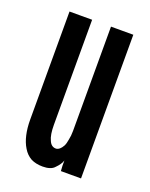

<svg xmlns="http://www.w3.org/2000/svg" viewBox="-96 -508 446 569"><g transform="rotate(20 126.5 -223.5)"><path d="M226.6 0Q226.6 0 226.6 -58.6Q226.6 -117.2 226.6 -192.4Q226.6 -252.9 226.6 -312.5Q226.6 -371.1 226.6 -409.2Q226.6 -429.7 226.6 -441.4Q226.6 -453.1 226.6 -453.1Q226.6 -453.1 191.4 -453.1Q156.2 -453.1 156.2 -453.1Q156.2 -453.1 156.2 -410.2Q156.2 -368.2 156.2 -313.5Q156.2 -290 156.2 -265.6Q156.2 -242.2 156.2 -219.7Q156.2 -179.7 156.2 -151.4Q156.2 -124 156.2 -124Q156.2 -124 156.2 -124Q156.2 -124 156.2 -124Q156.2 -108.4 153.3 -95.7Q151.4 -83 147.5 -75.2Q142.6 -66.4 137.7 -62.5Q131.8 -57.6 126 -57.6Q126 -57.6 126 -57.6Q126 -57.6 126 -57.6Q111.3 -57.6 104.5 -74.2Q96.7 -89.8 96.7 -122.1Q96.7 -122.1 96.7 -165Q96.7 -207 96.7 -262.7Q96.7 -286.1 96.7 -310.5Q96.7 -335 96.7 -356.4Q96.7 -397.5 96.7 -424.8Q96.7 -453.1 96.7 -453.1Q96.7 -453.1 60.5 -453.1Q25.4 -453.1 25.4 -453.1Q25.4 -453.1 25.4 -409.2Q25.4 -365.2 25.4 -307.6Q25.4 -262.7 25.4 -217.8Q25.4 -172.9 25.4 -145.5Q25.4 -129.9 25.4 -121.1Q25.4 -112.3 25.4 -112.3Q25.4 -112.3 25.4 -112.3Q25.4 -112.3 25.4 -112.3Q25.4 -85.9 30.3 -64.5Q35.2 -43 44.9 -27.3Q54.7 -10.7 70.3 -2Q85.9 5.9 107.4 5.9Q107.4 5.9 107.4 5.9Q107.4 5.9 107.4 5.9Q120.1 5.9 128.9 2.9Q138.7 0 144.5 -6.8Q151.4 -13.7 155.3 -19.5Q160.2 -26.4 162.1 -33.2Q162.1 -33.2 162.1 -16.6Q163.1 0 163.1 0Q163.1 0 195.3 0Q226.6 0 226.6 0Z"/></g></svg>

Font: AgendaMediumCondGoodkids
Style: AgendaMediumCondGoodkids
Weight: 500
Designer: ""
Version: ""